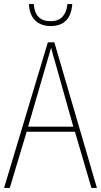

<svg xmlns="http://www.w3.org/2000/svg" viewBox="-20 -923 496 943"><path d="M311 -903Q308 -865 288 -842Q268 -819 228 -819Q151 -819 146 -903H122Q125 -849 153.5 -822Q182 -795 228 -795Q327 -795 335 -903ZM118 -301 206 -603Q212 -625 218.5 -645.5Q225 -666 231 -689Q237 -664 243 -644Q249 -624 255 -603L340 -301ZM456 0 247 -715H215L0 0H28L111 -276H348L429 0Z"/></svg>

Font: Noto Sans Display SemiCondensed Thin
Style: Regular
Weight: 250
Width: 4
Designer: Monotype Design team
Foundry: Monotype Imaging Inc.
Version: 1.000